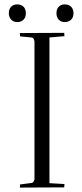

<svg xmlns="http://www.w3.org/2000/svg" viewBox="-20 -849 373 870"><path d="M20 -789.1Q20 -807.6 30.3 -818.4Q40.5 -829.1 58.1 -829.1Q76.2 -829.1 86.7 -818.4Q97.2 -807.6 97.2 -789.1Q97.2 -770 86.2 -759.5Q75.2 -749 58.1 -749Q40.5 -749 30.3 -760.5Q20 -772 20 -789.1ZM235.8 -789.1Q235.8 -807.6 246.1 -818.4Q256.3 -829.1 272.9 -829.1Q291.5 -829.1 302.2 -818.4Q313 -807.6 313 -789.1Q313 -770 301.8 -759.5Q290.5 -749 272.9 -749Q255.9 -749 245.8 -760.5Q235.8 -772 235.8 -789.1ZM134.8 -33.2H136.2V-665H134.8Q132.8 -678.2 123 -679.2L70.8 -684.1Q70.8 -687 70.3 -691.9Q69.8 -696.8 69.8 -699.2L271 -700.2Q271 -699.2 271.5 -692.4Q272 -685.5 272 -685.1L204.1 -679.2V-19L272 -15.1Q272 -14.6 271.5 -7.6Q271 -0.5 271 0L69.8 1Q69.8 -1.5 70.3 -6.1Q70.8 -10.7 70.8 -13.2L123 -20Q132.3 -21 134.8 -33.2Z"/></svg>

Font: Antic Didone
Style: Regular
Weight: 400
Designer: Santiago Orozco
Foundry: Santiago Orozco
Version: Version 2.000